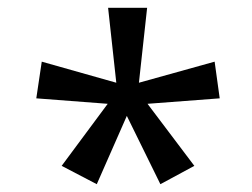

<svg xmlns="http://www.w3.org/2000/svg" viewBox="-20 -765 647 492"><path d="M138 -340 256 -499 73 -513 87 -607 278 -553 257 -745H357L336 -553L530 -607L543 -513L358 -499L478 -340L391 -293L305 -468L228 -293Z"/></svg>

Font: hingu115
Style: Book
Weight: 400
Designer: Jelle Bosma - Monotype Design Team
Foundry: Monotype Imaging Inc.
Version: Version 2.003